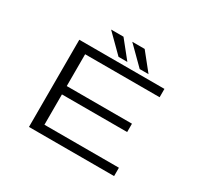

<svg xmlns="http://www.w3.org/2000/svg" viewBox="-175 -1103 1400 1335"><g transform="rotate(30 525.0 -436.0)"><path d="M737.5 -733.5H666.5L527 -872H626.5ZM567.5 -733.5H496.5L357 -872H456.5ZM884.5 -633H286.5V-377.5H810V-310.5H286.5V-67H884.5V0H201V-700H884.5Z"/></g></svg>

Font: League Mono Extended Light
Style: Regular
Weight: 300
Width: 9
Designer: Tyler Finck
Foundry: The League of Moveable Type / Tyler Finck
Version: Version 2.210